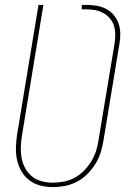

<svg xmlns="http://www.w3.org/2000/svg" viewBox="-20 -755 540 783"><path d="M196 8Q169 8 144 1.5Q119 -5 99.5 -20Q80 -35 67.5 -56.5Q55 -78 49.5 -103Q44 -128 45 -155Q46 -182 50 -208L137 -735H157L70 -205Q66 -181 65 -157.5Q64 -134 68 -111.5Q72 -89 82.5 -69.5Q93 -50 110 -36Q127 -22 149.5 -16Q172 -10 196 -10Q218 -10 241 -14.5Q264 -19 285 -30.5Q306 -42 323 -59.5Q340 -77 352.5 -97.5Q365 -118 372 -140Q379 -162 382 -185L447 -576Q450 -595 450 -613.5Q450 -632 445 -649Q440 -666 428.5 -679.5Q417 -693 402 -701.5Q387 -710 369 -713.5Q351 -717 332 -717H313L314 -735H332Q353 -735 374 -731.5Q395 -728 413 -718.5Q431 -709 444 -693.5Q457 -678 463.5 -659Q470 -640 470.5 -618.5Q471 -597 467 -576L402 -182Q398 -157 390.5 -133Q383 -109 369 -86.5Q355 -64 336 -45Q317 -26 294 -14Q271 -2 245.5 3Q220 8 196 8Z"/></svg>

Font: Iosevka Term Curly Thin
Style: Italic
Weight: 100
Italic angle: -9°
Designer: Belleve Invis
Foundry: Belleve Invis
Version: Version 32.3.0